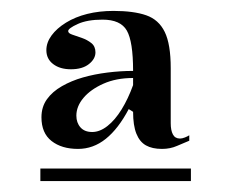

<svg xmlns="http://www.w3.org/2000/svg" viewBox="-20 -743 424 352"><path d="M123 -470Q93 -470 74.5 -484.5Q56 -499 56 -528Q56 -547 66 -561Q76 -575 93.5 -585Q111 -595 132 -601Q153 -607 177 -610Q201 -613 224 -613Q224 -667 212.5 -687Q201 -707 168 -707Q140 -707 122.5 -699Q105 -691 105 -686Q105 -682 112.5 -679.5Q120 -677 130 -673.5Q140 -670 147.5 -664Q155 -658 155 -647Q155 -635 143 -625.5Q131 -616 110 -616Q90 -616 77.5 -625.5Q65 -635 65 -651Q65 -665 74.5 -678Q84 -691 101 -701.5Q118 -712 140 -717.5Q162 -723 188 -723Q225 -723 248 -715Q271 -707 282 -684.5Q293 -662 293 -618V-517Q293 -504 297 -496.5Q301 -489 310 -489Q314 -489 319 -491Q324 -493 327 -495V-485Q317 -481 304.5 -475.5Q292 -470 277 -470Q259 -470 247.5 -476.5Q236 -483 230 -498Q224 -513 224 -538L216 -543Q197 -507 174 -488.5Q151 -470 123 -470ZM54 -411V-434H330V-411ZM149 -501Q163 -501 177 -512Q191 -523 203 -542.5Q215 -562 224 -587V-600Q193 -600 169.5 -589.5Q146 -579 133 -563.5Q120 -548 120 -531Q120 -518 127.5 -509.5Q135 -501 149 -501Z"/></svg>

Font: Kalnia Medium
Style: Regular
Weight: 500
Designer: Frida Medrano
Foundry: Frida Medrano
Version: Version 1.105